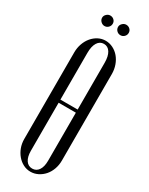

<svg xmlns="http://www.w3.org/2000/svg" viewBox="-216 -860 702 907"><g transform="rotate(30 135.0 -407.0)"><path d="M32 -585Q32 -610 40 -632.5Q48 -655 62 -671.5Q76 -688 94.5 -697.5Q113 -707 134 -707Q155 -707 174 -697.5Q193 -688 207 -671.5Q221 -655 229 -632.5Q237 -610 237 -585V-113Q237 -88 229 -66Q221 -44 207 -28Q193 -12 174 -2.5Q155 7 134 7Q113 7 94.5 -2.5Q76 -12 62 -28.5Q48 -45 40 -66.5Q32 -88 32 -113ZM87 -359H181V-614Q181 -650 168.5 -670Q156 -690 134 -690Q112 -690 99.5 -670Q87 -650 87 -614ZM87 -80Q87 -47 99.5 -28.5Q112 -10 134 -10Q156 -10 168.5 -28.5Q181 -47 181 -80V-342H87ZM64 -793Q64 -804 73 -812.5Q82 -821 93 -821Q105 -821 113.5 -813Q122 -805 122 -793Q122 -781 113.5 -772.5Q105 -764 93 -764Q82 -764 73 -772.5Q64 -781 64 -793ZM151 -793Q151 -804 160 -812.5Q169 -821 180 -821Q192 -821 200.5 -813Q209 -805 209 -793Q209 -781 200.5 -772.5Q192 -764 180 -764Q168 -764 159.5 -772.5Q151 -781 151 -793Z"/></g></svg>

Font: Moniqa Cond Heading
Style: Regular
Weight: 400
Width: 3
Designer: Rajesh Rajput
Foundry: Rajesh Rajput
Version: Version 1.000